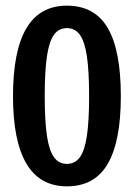

<svg xmlns="http://www.w3.org/2000/svg" viewBox="-20 -655 478 685"><path d="M26.4 -311.5Q26.4 -473.6 74.2 -554.2Q122 -634.8 218.8 -634.8Q317.5 -634.8 364.3 -555.2Q411.1 -475.6 411.1 -311.5Q411.1 -150.4 364.3 -70.3Q317.5 9.8 218.8 9.8Q122.1 9.8 74.2 -71.3Q26.4 -152.3 26.4 -311.5ZM297.9 -311.5Q297.9 -401.4 290 -454.2Q282.2 -506.9 265 -530.8Q247.9 -554.7 218.7 -554.7Q189.5 -554.7 172.4 -530.8Q155.3 -507 147.5 -454.3Q139.6 -401.5 139.6 -311.6Q139.6 -222.7 147.5 -170.3Q155.3 -118 172.5 -94.2Q189.6 -70.3 218.8 -70.3Q248 -70.3 265.1 -94.2Q282.2 -118 290 -170.3Q297.9 -222.5 297.9 -311.5Z"/></svg>

Font: Sudo Var
Style: Regular
Weight: 400
Monospace: yes
Designer: Jens Kutilek
Foundry: Jens Kutilek
Version: Version 0.065;FEAKit 1.0